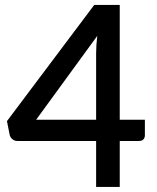

<svg xmlns="http://www.w3.org/2000/svg" viewBox="-20 -740 620 760"><path d="M360.5 -266V-529Q360.5 -560.5 365 -598L123 -266ZM553.5 -266V-204Q553.5 -195 547.8 -188.5Q542 -182 530.5 -182H454V0H360.5V-182H49Q37.5 -182 29.2 -188.8Q21 -195.5 18.5 -205.5L7.5 -260.5L353 -720.5H454V-266Z"/></svg>

Font: Lato 2
Style: Regular
Weight: 600
Designer: Lukasz Dziedzic with Adam Twardoch and Botio Nikoltchev
Foundry: tyPoland Lukasz Dziedzic
Version: Version 2.015; 2015-08-06; http://www.latofonts.com/